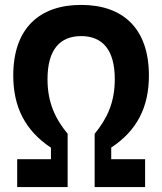

<svg xmlns="http://www.w3.org/2000/svg" viewBox="-20 -762 660 782"><path d="M310.5 -615C395.5 -615 447.5 -561.5 447.5 -439.5C447.5 -342 414.5 -277 365.5 -217V0H571V-113.5H433V-161C539.5 -231 586.5 -327.5 586.5 -454.5C586.5 -645 482 -742 310.5 -742C139 -742 34 -645 34 -454.5C34 -327.5 81.5 -231 187.5 -160.5V-113.5H50V0H255.5V-217C206.5 -277 173.5 -342 173.5 -439.5C173.5 -561.5 225.5 -615 310.5 -615Z"/></svg>

Font: Monaspace Krypton
Style: Bold
Weight: 700
Designer: Riley Cran & the Lettermatic Team
Foundry: Lettermatic
Version: Version 1.200 (Monaspace Krypton)